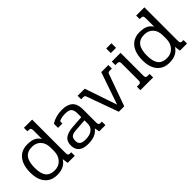

<svg xmlns="http://www.w3.org/2000/svg" viewBox="94 -1464 2280 2280"><g transform="rotate(-45 1234.0 -323.5)"><path d="M39 -234Q39 -357 94.5 -426Q150 -495 251 -495Q314 -495 354 -477Q394 -459 420 -417V-557Q420 -583 412.5 -593Q405 -603 381 -603H362V-662H500V-98Q500 -76 507 -67.5Q514 -59 532 -59H554V0H435L425 -73Q396 -27 352 -6Q308 15 248 15Q150 15 94.5 -49.5Q39 -114 39 -234ZM420 -216V-269Q420 -347 379 -391Q338 -435 269 -435Q191 -435 153.5 -386Q116 -337 116 -234Q116 -137 152 -91Q188 -45 264 -45Q334 -45 377 -92.5Q420 -140 420 -216Z M607 -118Q607 -188 651 -220.5Q695 -253 776 -259L933 -270V-332Q933 -387 910.5 -411Q888 -435 831 -435Q793 -435 769 -430Q745 -425 721 -413V-375H648V-445Q728 -495 831 -495Q1013 -495 1013 -327V-98Q1013 -77 1020.5 -68Q1028 -59 1045 -59H1069V0H964L952 -62Q922 -22 877.5 -3.5Q833 15 765 15Q688 15 647.5 -19.5Q607 -54 607 -118ZM933 -163V-216L779 -205Q724 -201 704 -182Q684 -163 684 -119Q684 -82 706.5 -63.5Q729 -45 783 -45Q851 -45 892 -74.5Q933 -104 933 -163Z M1150 -399Q1145 -413 1138 -417Q1131 -421 1112 -421H1082V-480H1201L1339 -74L1479 -480H1598V-421H1566Q1547 -421 1540 -417Q1533 -413 1528 -399L1385 0H1294Z M1719 -637H1807V-560H1719ZM1656 -59H1688Q1707 -59 1715 -67.5Q1723 -76 1723 -96V-385Q1723 -405 1715 -413Q1707 -421 1688 -421H1656V-480H1803V-95Q1803 -75 1811 -67Q1819 -59 1838 -59H1870V0H1656Z M1924 -234Q1924 -357 1979.5 -426Q2035 -495 2136 -495Q2199 -495 2239 -477Q2279 -459 2305 -417V-557Q2305 -583 2297.5 -593Q2290 -603 2266 -603H2247V-662H2385V-98Q2385 -76 2392 -67.5Q2399 -59 2417 -59H2439V0H2320L2310 -73Q2281 -27 2237 -6Q2193 15 2133 15Q2035 15 1979.5 -49.5Q1924 -114 1924 -234ZM2305 -216V-269Q2305 -347 2264 -391Q2223 -435 2154 -435Q2076 -435 2038.5 -386Q2001 -337 2001 -234Q2001 -137 2037 -91Q2073 -45 2149 -45Q2219 -45 2262 -92.5Q2305 -140 2305 -216Z"/></g></svg>

Font: Pridi Light
Style: Regular
Weight: 300
Designer: Katatrad Team
Foundry: CadsonDemak
Version: Version 1.003